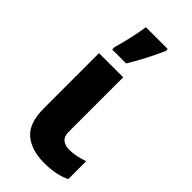

<svg xmlns="http://www.w3.org/2000/svg" viewBox="-252 -854 921 921"><g transform="rotate(45 208.5 -393.0)"><path d="M237 -178Q237 -148 254 -134Q271 -120 300 -120Q342 -120 396 -139V-17Q338 10 260 10Q173 10 123 -32Q73 -74 73 -175V-549H237ZM105 -621Q116 -658 127.5 -708.5Q139 -759 144 -796H292V-783Q255 -697 200 -606H105Z"/></g></svg>

Font: Noto Sans UI ExtraBold
Style: Regular
Weight: 800
Designer: Monotype Design Team
Foundry: Monotype Imaging Inc.
Version: Version 1.001